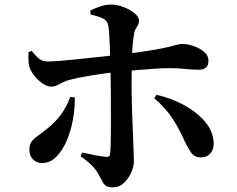

<svg xmlns="http://www.w3.org/2000/svg" viewBox="-20 -785 1040 844"><path d="M341.4 -114.5Q372.9 -107.6 400 -102.3Q427.1 -96.9 446.1 -95.5Q454.4 -95 458.9 -97.7Q463.5 -100.4 464.5 -110.4Q466.2 -130.4 466.8 -164.5Q467.5 -198.7 467.6 -239.7Q467.7 -280.7 467.4 -321Q467 -361.4 467 -393.4Q467 -415.1 466.3 -447.4Q465.5 -479.7 464.7 -516.4Q463.8 -553.2 462.6 -587.1Q461.3 -621 459.4 -646Q457.4 -671 454.2 -679.2Q448.1 -697.6 428.7 -705.8Q409.2 -714.1 377.9 -721.7L376.9 -738.4Q394.6 -747.7 419.6 -756.4Q444.6 -765 469.2 -765Q494.8 -764.8 523.2 -753.9Q551.5 -743.1 571.3 -726.7Q591.1 -710.4 591.1 -694.5Q591.1 -682.9 586.3 -674.7Q581.6 -666.6 576.6 -658.4Q571.6 -650.2 569.1 -635.9Q565.2 -613.8 562.9 -583.7Q560.5 -553.5 559.7 -519.7Q558.8 -485.9 558.7 -452.9Q558.5 -419.8 558.5 -392.8Q558.5 -362.2 559.6 -324.7Q560.7 -287.2 562.3 -249.1Q563.9 -211 565.2 -176.3Q566.4 -141.7 567.5 -116.1Q568.6 -90.5 568.6 -78.4Q568.6 -52.8 556.3 -25.6Q544 1.6 523.5 20.1Q503.1 38.7 476.7 38.7Q455.5 38.7 445.7 31.9Q436 25.2 429.3 11.5Q422.6 -2.3 410.1 -24Q400.2 -41.6 380.1 -61.3Q360 -80.9 334.1 -98ZM105.1 -555.6 119.3 -561.2Q137.8 -537.8 152.7 -526.2Q167.6 -514.5 189.7 -514.8Q206.1 -514.8 236.6 -517Q267.1 -519.3 304.6 -523.1Q342.2 -526.8 380.6 -531Q418.9 -535.1 451 -538.8Q483.1 -542.4 502.5 -544.4Q594.5 -555.4 645.9 -564.1Q697.4 -572.8 722.5 -579Q747.6 -585.1 758.5 -588.5Q769.4 -591.8 780.3 -591.8Q803.1 -591.8 830.1 -582.9Q857.1 -574 876.8 -557.5Q896.4 -540.9 896.4 -517.9Q896.4 -498.1 885.4 -488.3Q874.4 -478.6 852.7 -478.6Q824.2 -478.6 795.1 -482Q765.9 -485.4 721.9 -485.4Q697.4 -485.4 661.4 -483Q625.4 -480.6 584.6 -477.1Q543.9 -473.5 503.4 -469.5Q468.4 -466.2 429.6 -460.7Q390.7 -455.2 354.3 -448.7Q317.9 -442.2 289.4 -434.8Q270.9 -430.8 256.9 -423.5Q243 -416.1 230.9 -410.2Q218.8 -404.2 204.9 -404.2Q189.3 -404.2 170.8 -415.7Q152.4 -427.2 136.2 -445.8Q120.1 -464.4 111.3 -484.9Q105.9 -498.8 105.2 -520.2Q104.5 -541.6 105.1 -555.6ZM791.6 -164.6Q768.5 -217.4 738.3 -263.9Q708.1 -310.4 657.8 -353.4L667.7 -368.1Q729.3 -354.8 785 -325.2Q840.8 -295.5 878 -254.1Q915.2 -212.7 919.1 -161.1Q921.2 -131.4 906.1 -112.2Q890.9 -93.1 863.8 -93.1Q833.7 -93.1 818.7 -116.2Q803.6 -139.4 791.6 -164.6ZM289.1 -359.4 308.6 -356.8Q309.9 -312 301 -261.6Q292.1 -211.3 273.6 -167.4Q255.1 -123.6 227.8 -96Q200.6 -68.4 165.2 -68.4Q140.5 -68.4 124.9 -84.5Q109.3 -100.5 109.3 -125.5Q109.3 -148.4 117.7 -160.8Q126.1 -173.3 143.1 -185.5Q160.2 -197.7 185.3 -217.6Q227.5 -251.4 251.3 -286.1Q275.1 -320.8 289.1 -359.4Z"/></svg>

Font: Noto Serif HK
Style: Regular
Weight: 200
Designer: Ryoko NISHIZUKA 西塚涼子 (kana & ideographs); Frank Grießhammer (Latin, Greek & Cyrillic); Wenlong ZHANG 张文龙 (bopomofo); San
Foundry: Adobe
Version: Version 2.001;hotconv 1.1.0;makeotfexe 2.6.0